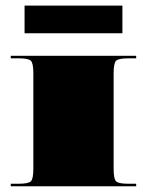

<svg xmlns="http://www.w3.org/2000/svg" viewBox="-20 -649 512 669"><path d="M17.5 0V-8.7H43.7Q79.1 -8.7 87.6 -17.3Q96.2 -25.8 96.2 -61.2V-393.4Q96.2 -428.8 87.6 -437.3Q79.1 -445.8 43.7 -445.8H17.5V-454.5H454.5V-445.8H428.3Q392.9 -445.8 384.4 -437.3Q375.9 -428.8 375.9 -393.4V-61.2Q375.9 -25.8 384.4 -17.3Q392.9 -8.7 428.3 -8.7H454.5V0ZM406.5 -533.2H65.6V-629.4H406.5Z"/></svg>

Font: FoglihtenBlackPcs
Style: BlackPcs
Weight: 900
Version: Version 0.75